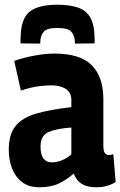

<svg xmlns="http://www.w3.org/2000/svg" viewBox="-20 -780 508 810"><path d="M17 -149Q17 -214 46.5 -249.5Q76 -285 135 -301.5Q194 -318 281 -328V-359Q281 -389 258 -404.5Q235 -420 197 -420Q174 -420 142.5 -416Q111 -412 68 -398L40 -523Q79 -537 125.5 -545.5Q172 -554 209 -554Q319 -554 367.5 -504.5Q416 -455 416 -362V-167Q416 -142 422.5 -134Q429 -126 438 -126Q450 -126 458 -130L468 -12Q452 -2 432 4Q412 10 385 10Q347 10 324.5 -4.5Q302 -19 291 -48Q262 -22 228.5 -6Q195 10 146 10Q102 10 73.5 -11.5Q45 -33 31 -69Q17 -105 17 -149ZM151 -162Q151 -126 164 -110.5Q177 -95 198 -95Q219 -95 241.5 -104Q264 -113 281 -129V-242Q221 -238 186 -223.5Q151 -209 151 -162ZM222 -760Q271 -760 306 -749Q341 -738 359.5 -708.5Q378 -679 379 -622Q379 -609 379 -597L296 -596Q296 -599 296 -600.5Q296 -602 296 -605Q295 -630 281 -646Q267 -662 222 -662Q178 -662 164.5 -646Q151 -630 150 -605V-596L67 -597Q66 -604 66.5 -610Q67 -616 67 -622Q68 -700 104 -730Q140 -760 222 -760Z"/></svg>

Font: Georama SemiCondensed
Style: Bold
Weight: 700
Width: 4
Designer: Jean-Baptiste Levee
Foundry: Production Type
Version: Version 1.000